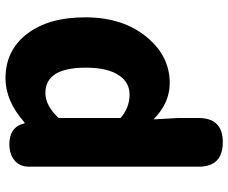

<svg xmlns="http://www.w3.org/2000/svg" viewBox="-86 -537 830 698"><g transform="rotate(-90 329.0 -188.0)"><path d="M161 207Q72 207 72 119V-181V-497Q72 -532 96 -551Q118 -569 155 -569Q183 -569 203 -556Q223 -542 229 -516V-514H233Q311 -583 393 -583Q495 -583 555 -504.5Q615 -426 615 -294Q615 -154 541 -67Q473 14 376 14Q303 14 244 -45L249 44V119Q249 207 161 207ZM334 -132Q378 -132 403 -169Q432 -210 432 -291Q432 -438 340 -438Q294 -438 249 -390V-277V-165Q286 -132 334 -132Z"/></g></svg>

Font: GenSenRounded TW H
Style: Regular
Weight: 900
Version: Version 1.501;PS 1;hotconv 16.6.51;makeotf.lib2.5.65220